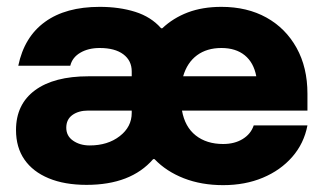

<svg xmlns="http://www.w3.org/2000/svg" viewBox="-20 -530 940 560"><path d="M630.8 10Q567.5 10 516.2 -10Q465 -30 430.8 -65.8H426.7Q361.7 9.2 232.5 9.2Q168.3 9.2 122.1 -10Q75.8 -29.2 51.3 -64.6Q26.7 -100 26.7 -150.8Q26.7 -225.8 82.1 -266.7Q137.5 -307.5 238.3 -307.5H364.2V-321.7Q364.2 -353.3 339.6 -371.7Q315 -390 270.8 -390Q237.5 -390 214.2 -376.2Q190.8 -362.5 185 -338.3H33.3Q50.8 -422.5 111.3 -466.2Q171.7 -510 270.8 -510Q328.3 -510 374.6 -495.4Q420.8 -480.8 450 -447.5H453.3Q485 -477.5 527.9 -493.8Q570.8 -510 625.8 -510Q700.8 -510 757.1 -478.8Q813.3 -447.5 845 -390.4Q876.7 -333.3 876.7 -256.7V-207.5H510.8Q519.2 -160 550.8 -135Q582.5 -110 630.8 -110Q664.2 -110 687.9 -124.6Q711.7 -139.2 720 -164.2H876.7Q866.7 -111.7 832.5 -72.5Q798.3 -33.3 746.7 -11.7Q695 10 630.8 10ZM241.7 -105.8Q294.2 -105.8 329.2 -132.9Q364.2 -160 364.2 -200.8V-207.5H237.5Q209.2 -207.5 191.2 -194.6Q173.3 -181.7 173.3 -157.5Q173.3 -133.3 193.3 -119.6Q213.3 -105.8 241.7 -105.8ZM514.2 -307.5H727.5Q720 -347.5 693.8 -368.8Q667.5 -390 625.8 -390Q583.3 -390 554.6 -368.8Q525.8 -347.5 514.2 -307.5Z"/></svg>

Font: Funnel Display ExtraBold
Style: Regular
Weight: 800
Designer: NORD ID, Kristian Moeller
Foundry: Dicotype
Version: Version 1.000